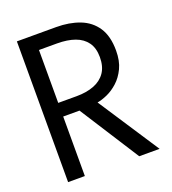

<svg xmlns="http://www.w3.org/2000/svg" viewBox="-123 -753 756 846"><g transform="rotate(-20 255.0 -330.0)"><path d="M481 0H385.5L207 -279H130.5V0H52V-660H236Q297.5 -660 345.8 -641.5Q394 -623 421.5 -581.8Q449 -540.5 449 -473Q449 -424.5 432.8 -390.5Q416.5 -356.5 392.2 -334.5Q368 -312.5 341.8 -300.8Q315.5 -289 294 -285.5ZM217 -343Q263.5 -343 298.5 -356.5Q333.5 -370 352.8 -398Q372 -426 372 -470Q372 -512.5 352.8 -539.2Q333.5 -566 298.5 -578.5Q263.5 -591 215 -591H130.5V-343Z"/></g></svg>

Font: Lucymar Sans
Style: Regular
Weight: 400
Foundry: The League of Moveable Type (original font) / Main changes by Cristiano Sobral with portions from Mirco Monsees
Version: Version 2.001;August 30, 2020;FontCreator 13.0.0.2681 64-bit